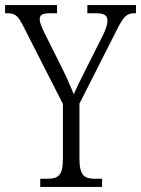

<svg xmlns="http://www.w3.org/2000/svg" viewBox="-26 -734 554 754"><path d="M132 0H375V-32H350C306 -32 286 -42 286 -112V-327L435 -621C460 -671 474 -682 501 -682H508V-714H317V-682H349C383 -682 396 -674 396 -653C396 -639 391 -623 379 -597L312 -464C291 -422 274 -388 264 -364C249 -400 232 -439 211 -480L148 -606C139 -625 130 -645 130 -658C130 -672 136 -682 170 -682H198V-714H-6V-682H2C33 -682 44 -673 64 -634L221 -326V-109C221 -42 201 -32 157 -32H132Z"/></svg>

Font: Noto Serif Devanagari Condensed Light
Style: Regular
Weight: 300
Width: 3
Designer: Universal Thirst, Indian Type Foundry and the Monotype Design Team
Foundry: Monotype Imaging Inc.
Version: Version 2.004